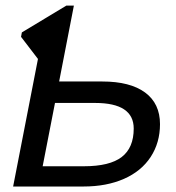

<svg xmlns="http://www.w3.org/2000/svg" viewBox="-20 -679 640 699"><path d="M562.5 -227.1Q562.5 -159.7 528.6 -107.7Q494.6 -55.7 431.2 -27.8Q367.7 0 284.2 0H27.8L118.2 -464.4L56.6 -544.9L59.6 -561L221.7 -658.7H249L195.3 -382.3H352.5Q453.6 -382.3 508.1 -342.3Q562.5 -302.2 562.5 -227.1ZM466.8 -210.9Q466.8 -304.2 326.2 -304.2H180.2L135.3 -73.7H285.2Q379.4 -73.7 423.1 -107.4Q466.8 -141.1 466.8 -210.9Z"/></svg>

Font: Liberation Mono
Style: Italic
Weight: 400
Italic angle: -12°
Monospace: yes
Designer: Steve Matteson
Foundry: Ascender Corporation
Version: Version 2.1.5